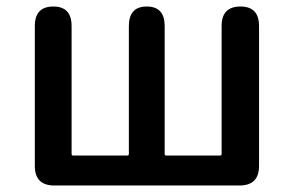

<svg xmlns="http://www.w3.org/2000/svg" viewBox="-20 -570 902 590"><path d="M147 0Q87 0 87 -60V-490Q87 -550 144 -550Q200 -550 200 -490V-97Q200 -92 205 -92H371Q376 -92 376 -97V-490Q376 -550 431 -550Q486 -550 486 -490V-97Q486 -92 491 -92H656Q661 -92 661 -97V-490Q661 -550 719 -550Q776 -550 776 -490V-60Q776 0 716 0Z"/></svg>

Font: Resource Han Rounded JP Medium
Style: Regular
Weight: 500
Designer: Cyano Hao (round all glyphs); Ryoko NISHIZUKA 西塚涼子 (kana, bopomofo & ideographs); Paul D. Hunt (Latin, Greek & Cyrillic)
Foundry: Cyano Hao
Version: 0.990